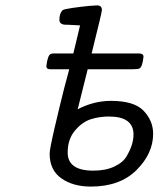

<svg xmlns="http://www.w3.org/2000/svg" viewBox="-20 -686 590 712"><path d="M151.9 -440.9Q156.7 -481 168 -485.8Q171.9 -487.8 179.2 -487.8H252L276.9 -591.8Q247.1 -593.8 231.9 -594.2Q212.9 -593.3 206.1 -599.1Q200.2 -604 200.2 -612.8Q200.2 -635.7 211.9 -647.9Q215.8 -651.9 247.8 -656.5Q279.8 -661.1 310.1 -664.1L339.8 -666Q357.9 -666 357.9 -648.9Q357.9 -640.1 319.8 -487.8H497.1Q512.2 -486.8 512.2 -476.1Q508.3 -438 497.1 -432.1Q492.2 -429.2 470.2 -429.2H305.2L268.1 -280.8Q327.1 -311.5 390.1 -312H391.1Q478 -312 512.9 -274.9Q547.9 -237.8 547.9 -189.9Q547.9 -116.7 486.3 -55.4Q424.8 5.9 316.9 5.9Q251 5.9 207.5 -24.7Q164.1 -55.2 164.1 -116.2Q164.1 -132.3 182.1 -210.2Q200.2 -288.1 217.8 -357.9L236.8 -429.2H167Q151.9 -428.7 151.9 -440.9ZM231 -120.1Q231 -53.2 326.2 -53.2Q372.1 -53.2 404.5 -68.6Q437 -84 450.4 -107.9Q463.9 -131.8 469.5 -150.9Q475.1 -169.9 475.1 -187Q475.1 -253.9 383.8 -253.9Q348.6 -253.9 316.9 -243.9Q285.2 -233.9 258.1 -201.9Q231 -169.9 231 -120.1Z"/></svg>

Font: CMU Concrete
Style: Italic
Weight: 500
Italic angle: -14.04°
Version: Version 0.7.0